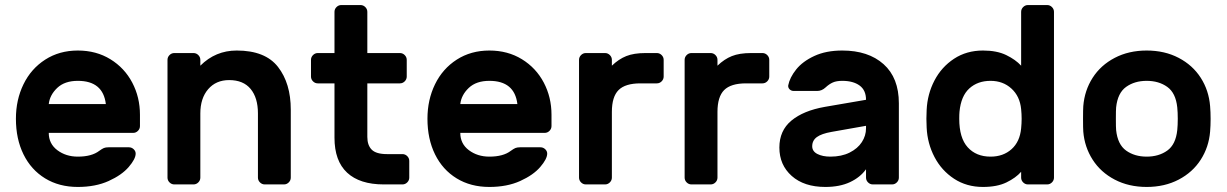

<svg xmlns="http://www.w3.org/2000/svg" viewBox="-20 -730 4856 760"><path d="M534 -276V-231Q534 -220 526 -212Q518 -204 507 -204H173Q173 -161 207 -135.5Q241 -110 288 -110Q343 -110 373 -133Q384 -141 391 -144Q398 -147 410 -147H490Q501 -147 509 -139.5Q517 -132 517 -122Q517 -101 489.5 -69Q462 -37 410 -13.5Q358 10 288 10Q214 10 158.5 -24Q103 -58 73 -119Q43 -180 43 -260Q43 -335 73 -396.5Q103 -458 159 -494Q215 -530 288 -530Q361 -530 417 -495.5Q473 -461 503.5 -403Q534 -345 534 -276ZM399 -318Q388 -410 288 -410Q236 -410 206.5 -382Q177 -354 173 -318Z M1104 0H1028Q1017 0 1009 -8Q1001 -16 1001 -27V-281Q1001 -343 972 -378Q943 -413 887 -413Q835 -413 804 -377Q773 -341 773 -281V-27Q773 -16 765 -8Q757 0 746 0H670Q659 0 651 -8Q643 -16 643 -27V-493Q643 -504 651 -512Q659 -520 670 -520H746Q757 -520 765 -512Q773 -504 773 -493V-470Q833 -530 917 -530Q1030 -530 1080.5 -465Q1131 -400 1131 -296V-27Q1131 -16 1123 -8Q1115 0 1104 0Z M1512 -120H1573Q1584 -120 1592 -112Q1600 -104 1600 -93V-27Q1600 -16 1592 -8Q1584 0 1573 0H1499Q1404 0 1354 -46.5Q1304 -93 1304 -185V-400H1238Q1227 -400 1219 -408Q1211 -416 1211 -427V-493Q1211 -504 1219 -512Q1227 -520 1238 -520H1304V-683Q1304 -694 1312 -702Q1320 -710 1331 -710H1407Q1418 -710 1426 -702Q1434 -694 1434 -683V-520H1563Q1574 -520 1582 -512Q1590 -504 1590 -493V-427Q1590 -416 1582 -408Q1574 -400 1563 -400H1434V-188Q1434 -155 1451.5 -137.5Q1469 -120 1512 -120Z M2163 -276V-231Q2163 -220 2155 -212Q2147 -204 2136 -204H1802Q1802 -161 1836 -135.5Q1870 -110 1917 -110Q1972 -110 2002 -133Q2013 -141 2020 -144Q2027 -147 2039 -147H2119Q2130 -147 2138 -139.5Q2146 -132 2146 -122Q2146 -101 2118.5 -69Q2091 -37 2039 -13.5Q1987 10 1917 10Q1843 10 1787.5 -24Q1732 -58 1702 -119Q1672 -180 1672 -260Q1672 -335 1702 -396.5Q1732 -458 1788 -494Q1844 -530 1917 -530Q1990 -530 2046 -495.5Q2102 -461 2132.5 -403Q2163 -345 2163 -276ZM2028 -318Q2017 -410 1917 -410Q1865 -410 1835.5 -382Q1806 -354 1802 -318Z M2402 -287V-27Q2402 -16 2394 -8Q2386 0 2375 0H2299Q2288 0 2280 -8Q2272 -16 2272 -27V-493Q2272 -504 2280 -512Q2288 -520 2299 -520H2375Q2386 -520 2394 -512Q2402 -504 2402 -493V-470Q2429 -496 2459 -508Q2489 -520 2535 -520H2580Q2591 -520 2599 -512Q2607 -504 2607 -493V-427Q2607 -416 2599 -408Q2591 -400 2580 -400H2515Q2455 -400 2428.5 -373.5Q2402 -347 2402 -287Z M2820 -287V-27Q2820 -16 2812 -8Q2804 0 2793 0H2717Q2706 0 2698 -8Q2690 -16 2690 -27V-493Q2690 -504 2698 -512Q2706 -520 2717 -520H2793Q2804 -520 2812 -512Q2820 -504 2820 -493V-470Q2847 -496 2877 -508Q2907 -520 2953 -520H2998Q3009 -520 3017 -512Q3025 -504 3025 -493V-427Q3025 -416 3017 -408Q3009 -400 2998 -400H2933Q2873 -400 2846.5 -373.5Q2820 -347 2820 -287Z M3538 -321V-27Q3538 -16 3530 -8Q3522 0 3511 0H3435Q3424 0 3416 -8Q3408 -16 3408 -27V-60Q3385 -28 3344.5 -9Q3304 10 3247 10Q3163 10 3114 -33.5Q3065 -77 3065 -146Q3065 -213 3112.5 -252.5Q3160 -292 3245 -307L3408 -335Q3408 -373 3382.5 -391.5Q3357 -410 3314 -410Q3291 -410 3276.5 -403.5Q3262 -397 3248 -384Q3233 -370 3215 -370H3122Q3112 -370 3105.5 -376.5Q3099 -383 3100 -392Q3106 -423 3131.5 -455Q3157 -487 3203.5 -508.5Q3250 -530 3314 -530Q3417 -530 3477.5 -476Q3538 -422 3538 -321ZM3408 -232 3272 -208Q3232 -201 3213.5 -187.5Q3195 -174 3195 -151Q3195 -131 3215.5 -120.5Q3236 -110 3267 -110Q3311 -110 3343 -126Q3375 -142 3391.5 -167.5Q3408 -193 3408 -222Z M4022 -683Q4022 -694 4030 -702Q4038 -710 4049 -710H4125Q4136 -710 4144 -702Q4152 -694 4152 -683V-27Q4152 -16 4144 -8Q4136 0 4125 0H4049Q4038 0 4030 -8Q4022 -16 4022 -27V-50Q4001 -26 3964 -8Q3927 10 3871 10Q3806 10 3756.5 -22.5Q3707 -55 3679 -108.5Q3651 -162 3648 -225L3647 -260L3648 -295Q3651 -358 3679 -411.5Q3707 -465 3756.5 -497.5Q3806 -530 3871 -530Q3926 -530 3963 -512Q4000 -494 4022 -470ZM3901 -110Q3951 -110 3984 -139.5Q4017 -169 4022 -222Q4024 -242 4024 -260Q4024 -278 4022 -298Q4017 -349 3983.5 -379.5Q3950 -410 3901 -410Q3850 -410 3817 -380Q3784 -350 3778 -288Q3777 -278 3777 -260Q3777 -184 3810.5 -147Q3844 -110 3901 -110Z M4772 -259Q4772 -233 4770 -209Q4765 -148 4733 -98Q4701 -48 4645.5 -19Q4590 10 4519 10Q4448 10 4392.5 -19Q4337 -48 4305 -98Q4273 -148 4268 -209Q4267 -221 4267 -259Q4267 -298 4268 -310Q4273 -372 4305 -422Q4337 -472 4392.5 -501Q4448 -530 4519 -530Q4590 -530 4645.5 -501Q4701 -472 4733 -422Q4765 -372 4770 -310Q4772 -286 4772 -259ZM4398 -305Q4397 -295 4397 -260Q4397 -225 4398 -215Q4404 -158 4437.5 -134Q4471 -110 4519 -110Q4567 -110 4600.5 -134Q4634 -158 4640 -215Q4642 -235 4642 -260Q4642 -285 4640 -305Q4634 -362 4600.5 -386Q4567 -410 4519 -410Q4471 -410 4437.5 -386Q4404 -362 4398 -305Z"/></svg>

Font: Hezaedrus Medium
Style: Regular
Weight: 500
Designer: Hubert & Fischer
Foundry: Hubert & Fischer
Version: Version 1.10;September 3, 2019;FontCreator 11.5.0.2425 64-bi